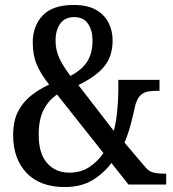

<svg xmlns="http://www.w3.org/2000/svg" viewBox="-20 -744 699 774"><path d="M241 10Q141 10 87 -47Q33 -104 33 -199Q33 -256 52.5 -294Q72 -332 104.5 -358Q137 -384 178 -403Q144 -446 128 -484Q112 -522 112 -573Q112 -639 152 -681.5Q192 -724 277 -724Q333 -724 367.5 -704Q402 -684 418 -651.5Q434 -619 434 -582Q434 -518 401 -477Q368 -436 296 -401L439 -216Q449 -257 453 -301Q457 -345 457 -382V-422H623V-378H613Q594 -378 576 -375Q558 -372 544.5 -358Q531 -344 524 -314Q517 -280 507 -242.5Q497 -205 482 -169L566 -70Q579 -54 596.5 -49Q614 -44 641 -44H650V0H498L429 -87Q400 -47 354 -18.5Q308 10 241 10ZM264 -438Q311 -463 332 -496.5Q353 -530 353 -581Q353 -621 335 -648Q317 -675 279 -675Q242 -675 223 -649Q204 -623 204 -580Q204 -543 218.5 -511Q233 -479 264 -438ZM259 -48Q306 -48 340 -70.5Q374 -93 397 -127L210 -363Q176 -340 156 -301.5Q136 -263 136 -200Q136 -125 170 -86.5Q204 -48 259 -48Z"/></svg>

Font: Noto Serif Tamil Condensed Medium
Style: Italic
Weight: 500
Width: 3
Italic angle: -12°
Designer: Indian Type Foundry, Tom Grace, and the Monotype Design Team
Foundry: Monotype Imaging Inc.
Version: Version 2.003; ttfautohint (v1.8.4.7-5d5b)